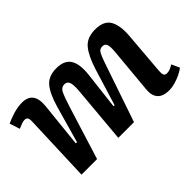

<svg xmlns="http://www.w3.org/2000/svg" viewBox="-85 -796 1081 1081"><g transform="rotate(-45 455.5 -255.0)"><path d="M409 -348Q412 -392 404.5 -410Q397 -428 376 -428Q352 -428 340 -404.5Q328 -381 308 -318L209 0H85L100 -407Q101 -428 95.5 -436.5Q90 -445 75 -445Q66 -445 53 -440.5Q40 -436 22 -428L2 -489Q26 -501 63 -512.5Q100 -524 135 -524Q225 -524 215 -417L187 -148L196 -146L258 -365Q281 -446 313 -485Q345 -524 408 -524Q472 -524 496 -485Q520 -446 511 -368L485 -146L493 -144L560 -362Q586 -445 619 -484.5Q652 -524 717 -524Q786 -524 810 -482Q834 -440 828 -363L807 -108Q805 -84 809.5 -73.5Q814 -63 830 -63Q853 -63 881 -82L903 -34Q888 -22 865 -11Q842 0 817.5 7Q793 14 772 14Q721 14 699.5 -11Q678 -36 682 -80L707 -352Q711 -396 704.5 -412Q698 -428 678 -428Q664 -428 655 -420Q646 -412 636 -387Q626 -362 609 -311L503 0H378Z"/></g></svg>

Font: Literata 12pt SemiBold
Style: Italic
Weight: 600
Italic angle: -2°
Designer: Latin by Veronika Burian and Jose Scaglione. Greek by Irene Vlachou. Cyrillic by Vera Evstafieva
Foundry: TypeTogether
Version: Version 3.002